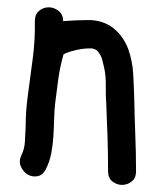

<svg xmlns="http://www.w3.org/2000/svg" viewBox="-20 -444 446 530"><path d="M50.8 -93.8Q50.8 -135.7 56.6 -178.7Q63.5 -230.5 70.3 -281.7Q77.1 -333 76.2 -385.7Q76.2 -404.3 87.9 -414.1Q99.6 -423.8 114.3 -423.8Q128.9 -423.8 141.6 -414.1Q154.3 -404.3 154.3 -385.7Q192.4 -388.7 226.6 -388.7Q265.6 -387.7 293 -366.2Q320.3 -344.7 334 -308.6Q345.7 -275.4 347.7 -240.2Q349.6 -205.1 350.6 -169.9Q351.6 -120.1 353.5 -70.8Q355.5 -21.5 355.5 28.3Q355.5 47.9 343.3 57.1Q331.1 66.4 316.9 66.4Q302.7 66.4 290.5 57.1Q278.3 47.9 278.3 28.3Q278.3 -18.6 276.9 -63.5Q275.4 -108.4 273.4 -155.3Q271.5 -180.7 272 -207.5Q272.5 -234.4 267.6 -256.8Q264.6 -270.5 261.7 -280.8Q258.8 -291 251 -300.8Q249 -304.7 242.7 -307.6Q236.3 -310.5 231.4 -310.5Q216.8 -310.5 204.1 -308.6Q191.4 -306.6 177.7 -302.7Q171.9 -300.8 166 -298.8Q160.2 -296.9 155.3 -293.9Q145.5 -258.8 141.1 -227.1Q136.7 -195.3 132.8 -163.1Q129.9 -139.6 129.4 -115.7Q128.9 -91.8 127.4 -68.4Q126 -44.9 121.6 -21.5Q117.2 2 106.4 23.4Q97.7 40 83 42.5Q68.4 44.9 56.2 37.6Q43.9 30.3 37.6 15.6Q31.2 1 39.1 -15.6Q47.9 -33.2 48.8 -53.7Q49.8 -74.2 50.8 -93.8Z"/></svg>

Font: Schoolbell
Style: Regular
Weight: 400
Designer: Font Diner, Inc
Foundry: Font Diner, Inc
Version: Version 1.000